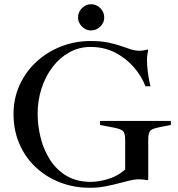

<svg xmlns="http://www.w3.org/2000/svg" viewBox="-20 -876 844 908"><path d="M406 12Q329 12 263.5 -13.5Q198 -39 148.5 -85.5Q99 -132 71.5 -196Q44 -260 44 -336Q44 -412 73.5 -475.5Q103 -539 153.5 -585Q204 -631 269.5 -656.5Q335 -682 407 -682Q456 -682 490.5 -675Q525 -668 550.5 -659Q576 -650 597.5 -643Q619 -636 641 -636Q653 -636 663 -638.5Q673 -641 678 -642L681 -640Q679 -632 677 -618.5Q675 -605 675 -594Q675 -569 678.5 -541Q682 -513 686 -493Q690 -473 692 -468H668Q650 -515 613.5 -557.5Q577 -600 525 -627Q473 -654 408 -654Q354 -654 308 -628.5Q262 -603 228.5 -559Q195 -515 176.5 -458Q158 -401 158 -338Q158 -281 172.5 -223.5Q187 -166 217.5 -119Q248 -72 295.5 -44Q343 -16 410 -16Q449 -16 494.5 -30.5Q540 -45 572 -75V-215Q572 -247 561 -257Q550 -267 511 -274L453 -285V-304H788V-285L742 -276Q703 -269 692 -259Q681 -249 681 -217V-26L676 -24Q667 -26 657 -27Q647 -28 634 -28Q617 -28 594.5 -22.5Q572 -17 545 -10Q515 -2 480 5Q445 12 406 12ZM410 -732Q386 -732 367.5 -750.5Q349 -769 349 -793Q349 -819 367.5 -837.5Q386 -856 410 -856Q436 -856 454.5 -837.5Q473 -819 473 -793Q473 -769 454.5 -750.5Q436 -732 410 -732Z"/></svg>

Font: Ibarra Real Nova Medium
Style: Regular
Weight: 500
Designer: Jose Maria Ribagorda & Octavio Pardo
Foundry: Jose Maria Ribagorda
Version: Version 2.000